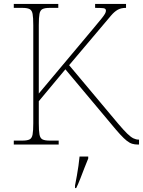

<svg xmlns="http://www.w3.org/2000/svg" viewBox="-20 -734 726 975"><path d="M50 0V-20H93Q118 -20 130 -26Q142 -32 145.5 -51Q149 -70 149 -108V-606Q149 -645 145.5 -663.5Q142 -682 130 -688Q118 -694 93 -694H50V-714H276V-694H233Q208 -694 196 -688Q184 -682 180.5 -663.5Q177 -645 177 -606V-259L457 -593Q482 -623 495 -639Q508 -655 513 -664Q518 -673 518 -680Q518 -691 504.5 -692.5Q491 -694 463 -694V-714H620V-694Q594 -694 577 -684Q560 -674 543.5 -654.5Q527 -635 500 -603L331 -403L580 -106Q608 -73 626 -55.5Q644 -38 657.5 -31.5Q671 -25 684 -25H686V0H680Q664 0 651 -4Q638 -8 624 -19Q610 -30 591 -50.5Q572 -71 545 -104L312 -382L177 -220V-108Q177 -70 180.5 -51Q184 -32 196 -26Q208 -20 233 -20H278V0ZM361 208Q366 183 370.5 157.5Q375 132 378.5 107.5Q382 83 384 61H428V71Q419 92 408.5 119.5Q398 147 387.5 174Q377 201 367 221H361Z"/></svg>

Font: Noto Serif Gujarati Thin
Style: Regular
Weight: 250
Version: Version 2.102